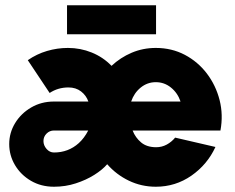

<svg xmlns="http://www.w3.org/2000/svg" viewBox="-20 -696 892 729"><path d="M185 13Q136 13 97.5 -9.5Q59 -32 37 -69Q15 -106 15 -149Q15 -192 37.5 -228.8Q60 -265.5 98.5 -288Q137 -310.5 185 -310.5H315.5Q307.5 -333.5 287.8 -348.8Q268 -364 240 -364Q200 -364 168.5 -343L85.5 -467.5Q119.5 -491 158.5 -502.5Q197.5 -514 238 -514Q285.5 -514 328.5 -496.5Q371.5 -479 403.5 -446Q437 -477.5 480 -495.8Q523 -514 571.5 -514Q632 -514 681.8 -487.8Q731.5 -461.5 765.5 -416.8Q799.5 -372 813.8 -316Q828 -260 817 -200.5H483.5Q494 -173.5 515.8 -155.2Q537.5 -137 573 -137Q594.5 -137 613 -147Q631.5 -157 645 -173.5L798 -138Q767.5 -71.5 707 -29.2Q646.5 13 571.5 13Q517 13 469.2 -10Q421.5 -33 387 -72.5Q369 -51.5 338 -32Q307 -12.5 267.8 0.2Q228.5 13 185 13ZM478 -310.5H665.5Q654.5 -343 629.2 -363.5Q604 -384 571.5 -384Q539.5 -384 514.2 -363.5Q489 -343 478 -310.5ZM185 -117Q239.5 -117 279 -152.5Q300 -171.5 315 -200.5H185Q168.5 -200.5 156.8 -188.8Q145 -177 145 -160.5Q145 -144 156.8 -130.5Q168.5 -117 185 -117ZM234.5 -676H572.5V-566H234.5Z"/></svg>

Font: Urbanist Black
Style: Regular
Weight: 900
Designer: Corey Hu
Foundry: Corey Hu
Version: Version 1.330; ttfautohint (v1.8.4.7-5d5b)